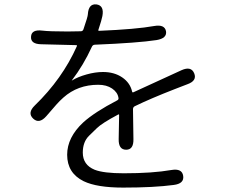

<svg xmlns="http://www.w3.org/2000/svg" viewBox="-20 -810 1040 872"><path d="M539 42Q420 42 360 13Q285 -24 285 -107Q285 -186 358 -254Q410 -301 512 -354Q520 -358 518 -366Q514 -391 489 -408Q464 -425 426 -425Q333 -425 268 -367Q251 -352 236 -335L190 -282Q158 -246 131 -271Q103 -297 138 -331Q263 -452 329 -600Q331 -605 326 -605L167 -609Q118 -610 121 -644Q123 -677 172 -671Q204 -667 287 -667L347 -668Q356 -668 359 -677Q379 -735 379 -745Q382 -794 418 -790Q454 -785 445 -737Q442 -720 427 -675Q425 -670 430 -670Q598 -677 681 -692Q728 -700 734 -668Q739 -636 691 -628Q606 -615 412 -607Q401 -607 397 -597Q359 -514 307 -446Q304 -442 308 -445Q334 -461 373.5 -472Q413 -483 448 -483Q499 -483 535 -458.5Q571 -434 580 -394Q581 -389 586 -391L804 -491Q848 -511 862 -477Q876 -443 830 -427L817 -422Q795 -414 773 -405Q665 -363 593 -328Q584 -324 584 -314L586 -178Q587 -130 553 -130Q518 -130 519 -178L521 -287Q521 -292 517 -290Q442 -250 420 -228Q403 -211 385 -194Q356 -166 356 -117Q356 -61 410 -39Q451 -23 542 -23Q673 -23 759 -38Q807 -46 812 -11Q817 24 769 30Q680 42 539 42Z"/></svg>

Font: Resource Han Rounded JP Normal
Style: Regular
Weight: 350
Designer: Cyano Hao (round all glyphs); Ryoko NISHIZUKA 西塚涼子 (kana, bopomofo & ideographs); Paul D. Hunt (Latin, Greek & Cyrillic)
Foundry: Cyano Hao
Version: 0.990